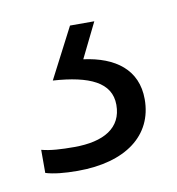

<svg xmlns="http://www.w3.org/2000/svg" viewBox="-42 -39 294 319"><g transform="rotate(-10 104.5 120.0)"><path d="M196 142C196 92 160 66 107 59L136 0H95L51 85C112 89 148 105 148 143C148 182 117 200 67 200C45 200 27 199 12 195V234C25 238 43 240 66 240C147 240 196 203 196 142Z"/></g></svg>

Font: Noto Sans Malayalam Light
Style: Regular
Weight: 300
Designer: Jelle Bosma - Monotype Design Team
Foundry: Monotype Imaging Inc.
Version: Version 2.104